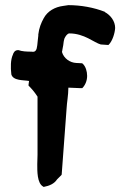

<svg xmlns="http://www.w3.org/2000/svg" viewBox="-20 -724 492 747"><path d="M24 -435C31 -409 72 -413 93 -409C93 -407 92 -400 91 -394V-391C102 -380 113 -368 126 -348V-122L125 -85C125 -59 124 -11 148 2L149 3H151C172 -1 191 -9 202 -26L219 -43L220 -45L239 -301C240 -324 246 -354 246 -383L294 -381H300C311 -392 319 -409 319 -429C319 -447 313 -465 303 -475H302C302 -475 303 -478 297 -478C291 -478 279 -479 277 -479C252 -480 228 -497 221 -522C221 -522 223 -528 223 -532L226 -548C227 -557 228 -566 231 -575C235 -583 242 -594 250 -594C308 -594 346 -558 372 -551L401 -549L403 -550C418 -565 427 -596 428 -615C428 -642 410 -665 388 -677V-678C345 -695 294 -704 246 -704L226 -701C194 -697 165 -681 150 -653C140 -635 132 -615 129 -590V-585C128 -573 126 -562 125 -548C123 -529 118 -520 103 -523H102C84 -523 65 -524 52 -529H50C37 -529 32 -518 30 -511C21 -492 21 -461 24 -436Z"/></svg>

Font: Vapor
Style: Sbd
Weight: 600
Foundry: Cannot Into Space Fonts
Version: Version 0.179